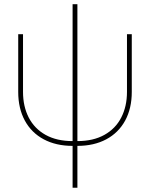

<svg xmlns="http://www.w3.org/2000/svg" viewBox="-20 -676 703 900"><path d="M320.3 7.8Q242.7 7.8 185.1 -22.9Q127.4 -53.7 96.4 -110.8Q65.4 -168 65.4 -245.1V-515.6H87.9V-245.1Q87.9 -177.2 114.7 -125Q141.6 -72.8 193.8 -43.7Q246.1 -14.6 320.3 -14.6H342.8Q417 -14.6 469.2 -43.7Q521.5 -72.8 548.3 -125Q575.2 -177.2 575.2 -245.1V-515.6H597.7V-245.1Q597.7 -168 566.7 -110.8Q535.6 -53.7 478 -22.9Q420.4 7.8 342.8 7.8ZM320.3 -656.2H342.8V204.1H320.3Z"/></svg>

Font: Intratopia Thin
Style: Regular
Weight: 100
Designer: Rasmus Andersson
Foundry: rsms
Version: Version 3.000;Glyphs 3.2.3 (3260)